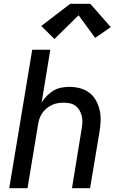

<svg xmlns="http://www.w3.org/2000/svg" viewBox="-20 -999 640 1019"><path d="M29 0 151 -735H247L201 -455Q213 -474 229 -490.5Q245 -507 264.5 -518.5Q284 -530 306 -534Q328 -538 349 -538Q378 -538 405.5 -530.5Q433 -523 454.5 -506.5Q476 -490 489.5 -465.5Q503 -441 509 -414Q515 -387 514 -357.5Q513 -328 508 -299L458 0H362L413 -313Q416 -330 417 -347.5Q418 -365 414.5 -381Q411 -397 403 -411.5Q395 -426 382.5 -436Q370 -446 353.5 -450Q337 -454 319 -454Q303 -454 287 -451.5Q271 -449 256 -442Q241 -435 227.5 -424Q214 -413 204.5 -399Q195 -385 189.5 -369.5Q184 -354 182 -338L126 0ZM269 -792 199 -861 353 -979H459L568 -855L485 -798L397 -918Z"/></svg>

Font: Iosevka Curly MdExObl
Style: Regular
Weight: 500
Width: 7
Italic angle: -9°
Monospace: yes
Designer: Belleve Invis
Foundry: Belleve Invis
Version: Version 11.1.0; ttfautohint (v1.8.3)